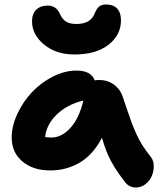

<svg xmlns="http://www.w3.org/2000/svg" viewBox="-20 -772 726 857"><path d="M312 -528.8Q230.5 -528.8 176.8 -573Q123 -617.2 123 -676.8Q123 -710.9 142.1 -729Q161.1 -747.1 192.9 -747.1Q231.4 -747.1 248 -709Q257.3 -687.5 273.9 -676.3Q290.5 -665 320.8 -665Q382.3 -665 400.9 -708Q409.7 -731 421.1 -741.5Q432.6 -752 453.1 -752Q486.3 -752 503.2 -733.6Q520 -715.3 520 -681.2Q520 -615.7 464.4 -572.3Q408.7 -528.8 312 -528.8ZM205.1 -11.2Q127.4 -11.2 79.8 -51.5Q32.2 -91.8 32.2 -158.2Q32.2 -209 57.1 -262.9Q82 -316.9 121.8 -359.6Q161.6 -402.3 215.1 -429.7Q268.6 -457 321.8 -457Q386.7 -457 402.8 -413.1Q409.7 -415 422.9 -415Q460 -415 488 -394.8Q516.1 -374.5 526.9 -342.8Q533.7 -322.8 546.9 -283.7Q560.1 -244.6 567.1 -225.6Q574.2 -206.5 587.2 -177.2Q600.1 -147.9 616 -123Q631.8 -98.1 652.8 -71.8Q665.5 -56.6 666.3 -33.2Q667 -9.8 658.2 12Q649.4 33.7 630.1 49.3Q610.8 64.9 586.9 64.9Q557.6 64.9 540 43Q501 -6.3 476.8 -50.5Q452.6 -94.7 435.1 -157.2Q414.6 -117.7 387.5 -88.4Q360.4 -59.1 329.8 -42.7Q299.3 -26.4 268.6 -18.8Q237.8 -11.2 205.1 -11.2ZM210 -158.2Q255.4 -158.2 294.4 -201.2Q333.5 -244.1 352.1 -323.2Q279.3 -305.7 233.2 -260.7Q187 -215.8 181.2 -160.2Q198.7 -158.2 210 -158.2Z"/></svg>

Font: Shantell Sans Irregular Bouncy
Style: Bold
Weight: 700
Designer: Stephen Nixon, Anya Danilova, Shantell Martin
Foundry: Arrow Type
Version: Version 1.006;[9816181b4]